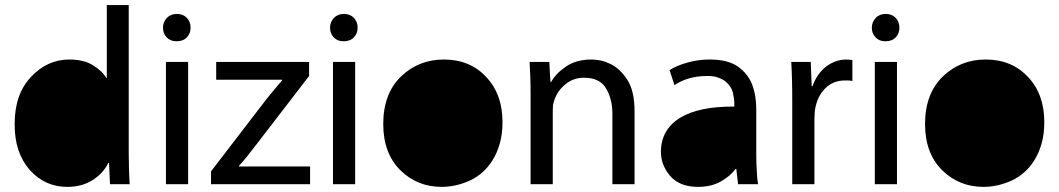

<svg xmlns="http://www.w3.org/2000/svg" viewBox="-20 -730 4197 761"><path d="M403.3 -710H490.2V-125C490.2 -103.5 490.6 -81.4 491.2 -58.6C491.9 -35.8 492.8 -16.3 494.1 0H416L412.1 -84H409.2C396.2 -57.3 375.7 -34.8 347.7 -16.6C319.7 1.6 285.8 10.7 246.1 10.7C187.5 10.7 138 -11.7 97.7 -56.6C57.9 -102.2 38.1 -161.8 38.1 -235.4V-239.3C38.1 -317.4 59.6 -379.2 102.5 -424.8C145.5 -471 196.3 -494.1 254.9 -494.1C292.6 -494.1 323.6 -486.7 347.7 -471.7C372.4 -456.7 390.3 -439.8 401.4 -420.9H403.3Z M725.6 0H637.7V-484.4H725.6ZM681.6 -674.8C697.3 -674.8 710.3 -669.6 720.7 -659.2C730.5 -648.8 735.4 -635.7 735.4 -620.1C735.4 -605.1 730.5 -592.4 720.7 -582C710.9 -571.6 697.3 -566.4 679.7 -566.4C663.4 -566.4 650.4 -571.6 640.6 -582C630.9 -592.4 626 -605.1 626 -620.1C626 -635.1 631.2 -648.1 641.6 -659.2C651.4 -669.6 664.7 -674.8 681.6 -674.8Z M816.4 0V-50.8L1035.2 -335.9L1066.4 -374L1098.6 -412.1V-414.1H836.9V-484.4H1205.1V-428.7L989.3 -148.4L958 -108.4C948.2 -96 937.8 -84 926.8 -72.3V-70.3H1209V0Z M1387.7 0H1299.8V-484.4H1387.7ZM1343.8 -674.8C1359.4 -674.8 1372.4 -669.6 1382.8 -659.2C1392.6 -648.8 1397.5 -635.7 1397.5 -620.1C1397.5 -605.1 1392.6 -592.4 1382.8 -582C1373 -571.6 1359.4 -566.4 1341.8 -566.4C1325.5 -566.4 1312.5 -571.6 1302.7 -582C1293 -592.4 1288.1 -605.1 1288.1 -620.1C1288.1 -635.1 1293.3 -648.1 1303.7 -659.2C1313.5 -669.6 1326.8 -674.8 1343.8 -674.8Z M1739.3 -494.1C1808.3 -494.1 1864.3 -471 1907.2 -424.8C1950.2 -379.2 1971.7 -319.7 1971.7 -246.1C1971.7 -214.8 1968.1 -186.5 1960.9 -161.1C1953.8 -135.7 1944 -113.3 1931.6 -93.8C1908.9 -57.9 1879.2 -31.6 1842.8 -14.6C1805.7 2.3 1768.2 10.7 1730.5 10.7C1666 10.7 1611.3 -11.4 1566.4 -55.7C1521.5 -100.6 1499 -161.5 1499 -238.3C1499 -318.4 1522.5 -381.2 1569.3 -426.8C1616.2 -471.7 1672.9 -494.1 1739.3 -494.1Z M2083 0V-352.5C2083 -378.6 2082.7 -402 2082 -422.9C2081.4 -443.7 2080.4 -464.2 2079.1 -484.4H2157.2C2159.2 -444 2160.8 -417.3 2162.1 -404.3H2164.1C2175.8 -426.4 2195.3 -446.9 2222.7 -465.8C2250 -484.7 2283.9 -494.1 2324.2 -494.1C2335.3 -494.1 2347.7 -492.8 2361.3 -490.2C2375 -487 2388.3 -482.1 2401.4 -475.6C2426.1 -463.2 2447.9 -442.4 2466.8 -413.1C2485.7 -383.8 2495.1 -342.1 2495.1 -288.1V0H2407.2V-279.3C2407.2 -318.4 2398.8 -351.9 2381.8 -379.9C2365.6 -407.9 2336.6 -421.9 2294.9 -421.9C2266.3 -421.9 2241.5 -413.1 2220.7 -395.5C2199.2 -377.9 2184.6 -356.8 2176.8 -332C2174.8 -326.8 2173.2 -320.6 2171.9 -313.5C2171.2 -306.3 2170.9 -298.8 2170.9 -291V0Z M2977.5 -296.9V-116.2C2977.5 -95.4 2978.2 -74.9 2979.5 -54.7C2980.1 -34.5 2981.8 -16.3 2984.4 0H2905.3C2902 -30.6 2899.7 -50.8 2898.4 -60.5H2895.5C2881.8 -41.7 2862.3 -25.1 2836.9 -10.7C2811.5 3.6 2781.6 10.7 2747.1 10.7C2698.2 10.7 2661.5 -3.6 2636.7 -32.2C2612 -60.9 2599.6 -92.8 2599.6 -127.9C2599.6 -186.5 2624.7 -231.4 2674.8 -262.7C2724.9 -293.3 2796.9 -308.3 2890.6 -307.6V-318.4C2890.6 -330.7 2888.7 -345.7 2884.8 -363.3C2880.2 -380.2 2870.4 -394.9 2855.5 -407.2C2847 -413.7 2836.9 -418.9 2825.2 -422.9C2812.8 -427.4 2797.9 -429.4 2780.3 -428.7C2757.5 -428.7 2735 -425.8 2712.9 -419.9C2690.1 -413.4 2670.2 -404.3 2653.3 -392.6C2644.2 -419.3 2637.7 -439.1 2633.8 -452.1C2653.3 -464.5 2677.4 -474.6 2706.1 -482.4C2734 -490.2 2763 -494.1 2793 -494.1C2841.1 -494.1 2878.6 -484.7 2905.3 -465.8C2931.3 -446.9 2949.9 -423.5 2960.9 -395.5C2966.8 -379.9 2971 -363.9 2973.6 -347.7C2976.2 -330.7 2977.5 -313.8 2977.5 -296.9Z M3120.1 0V-333C3120.1 -361.7 3119.8 -388.3 3119.1 -413.1C3118.5 -437.8 3117.5 -461.6 3116.2 -484.4H3193.4L3197.3 -387.7H3200.2C3211.3 -420.2 3229.2 -446.3 3253.9 -465.8C3278.6 -484.7 3305.7 -494.1 3335 -494.1C3339.5 -494.1 3343.8 -493.8 3347.7 -493.2C3350.9 -493.2 3354.5 -492.8 3358.4 -492.2V-409.2C3354.5 -409.8 3349.9 -410.5 3344.7 -411.1H3329.1C3297.9 -411.1 3271.8 -400.7 3251 -379.9C3230.1 -359 3216.8 -332 3210.9 -298.8C3209.6 -293 3209 -286.5 3209 -279.3C3208.3 -272.1 3208 -265 3208 -257.8V0Z M3535.2 0H3447.3V-484.4H3535.2ZM3491.2 -674.8C3506.8 -674.8 3519.9 -669.6 3530.3 -659.2C3540 -648.8 3544.9 -635.7 3544.9 -620.1C3544.9 -605.1 3540 -592.4 3530.3 -582C3520.5 -571.6 3506.8 -566.4 3489.3 -566.4C3473 -566.4 3460 -571.6 3450.2 -582C3440.4 -592.4 3435.5 -605.1 3435.5 -620.1C3435.5 -635.1 3440.8 -648.1 3451.2 -659.2C3460.9 -669.6 3474.3 -674.8 3491.2 -674.8Z M3886.7 -494.1C3955.7 -494.1 4011.7 -471 4054.7 -424.8C4097.7 -379.2 4119.1 -319.7 4119.1 -246.1C4119.1 -214.8 4115.6 -186.5 4108.4 -161.1C4101.2 -135.7 4091.5 -113.3 4079.1 -93.8C4056.3 -57.9 4026.7 -31.6 3990.2 -14.6C3953.1 2.3 3915.7 10.7 3877.9 10.7C3813.5 10.7 3758.8 -11.4 3713.9 -55.7C3668.9 -100.6 3646.5 -161.5 3646.5 -238.3C3646.5 -318.4 3669.9 -381.2 3716.8 -426.8C3763.7 -471.7 3820.3 -494.1 3886.7 -494.1Z"/></svg>

Font: ImmaginiFont
Style: Regular
Weight: 400
Version: Version 1.0